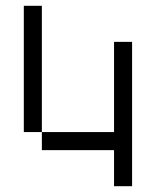

<svg xmlns="http://www.w3.org/2000/svg" viewBox="-20 -645 540 665"><path d="M375 -125Q375 -125 375 0H437.5Q437.5 0 437.5 -500H375V-187.5H125V-125ZM125 -187.5V-625H62.5V-187.5Z"/></svg>

Font: UnifontExMono
Style: Regular
Weight: 500
Version: Version 15.0.06